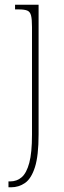

<svg xmlns="http://www.w3.org/2000/svg" viewBox="-20 -556 274 816"><path d="M16 240V215H23Q52 215 72.5 197Q93 179 104.5 136Q116 93 116 16V-441Q116 -474 112 -490Q108 -506 96 -511Q84 -516 59 -516H44V-536H144V15Q144 106 128.5 154.5Q113 203 86.5 221.5Q60 240 27 240Z"/></svg>

Font: Noto Serif Sinhala Condensed Thin
Style: Regular
Weight: 100
Width: 3
Designer: Jelle Bosma - Monotype Design Team
Foundry: Monotype Imaging Inc.
Version: Version 2.007; ttfautohint (v1.8.4.7-5d5b)